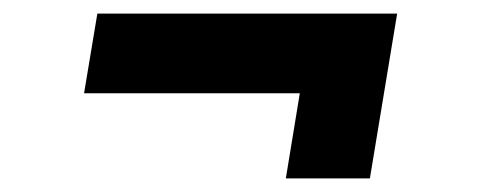

<svg xmlns="http://www.w3.org/2000/svg" viewBox="-20 -402 719 283"><path d="M401.3 -139 421.9 -264.5H103.9L123.5 -382H565.4L525.2 -139Z"/></svg>

Font: Inter Variable
Style: Italic
Weight: 400
Italic angle: -9.39999°
Designer: Rasmus Andersson
Foundry: rsms
Version: Version 4.001;git-9221beed3